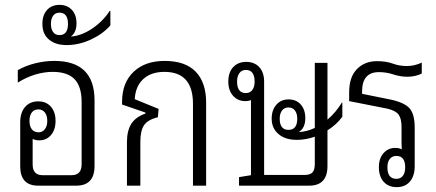

<svg xmlns="http://www.w3.org/2000/svg" viewBox="-20 -762 1790 788"><path d="M137 0Q63 0 63 -79V-260Q63 -300 83 -323Q103 -346 137 -346Q170 -346 189 -324Q208 -302 208 -266Q208 -230 189.5 -208Q171 -186 141 -186Q125 -186 114 -192Q114 -183 114 -172V-87Q114 -43 155 -43H274Q315 -43 315 -88V-343Q315 -407 286 -437Q257 -467 196 -467Q161 -467 124.5 -456Q88 -445 53 -423V-474Q84 -492 123.5 -502Q163 -512 203 -512Q368 -512 368 -350V-81Q368 0 293 0ZM138 -219Q154 -219 164 -231.5Q174 -244 174 -266Q174 -288 164 -300.5Q154 -313 138 -313Q120 -313 110.5 -300.5Q101 -288 101 -266Q101 -244 110.5 -231.5Q120 -219 138 -219Z M254 -577Q208 -577 182 -599Q154 -621 154 -664Q154 -700 173 -721Q192 -742 224 -742Q256 -742 275 -721.5Q294 -701 294 -666Q294 -629 271 -612Q314 -615 358 -644.5Q402 -674 430 -717H433V-658Q403 -623 353.5 -600Q304 -577 254 -577ZM224 -618Q259 -618 259 -664Q259 -710 224 -710Q207 -710 198 -697.5Q189 -685 189 -664Q189 -643 198 -630.5Q207 -618 224 -618Z M501 0V-178Q501 -226 519 -254Q537 -282 577 -296V-300L481 -333V-344Q481 -422 528 -467Q575 -512 656 -512Q740 -512 783 -468Q826 -424 826 -340V0H772V-336Q772 -467 655 -467Q600 -467 568 -437.5Q536 -408 533 -355L631 -315L628 -281Q587 -271 571.5 -248.5Q556 -226 556 -180V0Z M961 0V-35L1010 -43V-328Q1010 -342 1010 -351Q1000 -347 987 -347Q956 -347 936.5 -369Q917 -391 917 -427Q917 -465 937 -486.5Q957 -508 991 -508Q1024 -508 1044 -486.5Q1064 -465 1064 -427V-44H1230Q1253 -44 1262.5 -54.5Q1272 -65 1272 -89V-201Q1235 -188 1199 -188Q1151 -188 1124 -211Q1095 -235 1095 -275Q1095 -310 1114 -332Q1133 -354 1164 -354Q1196 -354 1214.5 -333Q1233 -312 1233 -277Q1233 -236 1206 -220Q1238 -221 1272 -237V-504H1324V-271Q1359 -301 1383 -341H1385V-283Q1362 -251 1324 -227V-81Q1324 0 1249 0ZM989 -380Q1006 -380 1015.5 -392.5Q1025 -405 1025 -427Q1025 -475 989 -475Q972 -475 962.5 -462Q953 -449 953 -427Q953 -380 989 -380ZM1164 -229Q1200 -229 1200 -275Q1200 -296 1190.5 -308.5Q1181 -321 1164 -321Q1147 -321 1137.5 -308.5Q1128 -296 1128 -275Q1128 -229 1164 -229Z M1608 6Q1574 6 1554.5 -16Q1535 -38 1535 -76Q1535 -112 1554 -133.5Q1573 -155 1603 -155Q1618 -155 1629 -149Q1628 -159 1628 -170V-241Q1628 -275 1616 -291.5Q1604 -308 1570 -316L1413 -347V-383Q1413 -446 1445 -478.5Q1477 -511 1527 -511Q1565 -511 1592 -501Q1619 -491 1650 -491Q1681 -491 1711 -505V-460Q1701 -455 1685.5 -451Q1670 -447 1652 -447Q1623 -447 1594.5 -456.5Q1566 -466 1535 -466Q1466 -466 1466 -386V-377L1580 -354Q1638 -342 1660 -318.5Q1682 -295 1682 -238V-80Q1682 -40 1662.5 -17Q1643 6 1608 6ZM1607 -28Q1624 -28 1633.5 -40.5Q1643 -53 1643 -75Q1643 -122 1607 -122Q1589 -122 1579.5 -109.5Q1570 -97 1570 -75Q1570 -28 1607 -28Z"/></svg>

Font: Noto Sans Thai Looped UI Narrow Light
Style: Regular
Weight: 300
Width: 4
Designer: Cadson Demak Team
Foundry: Cadson Demak Co., Ltd.
Version: Version 1.000